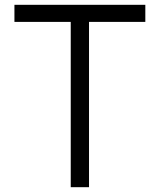

<svg xmlns="http://www.w3.org/2000/svg" viewBox="-20 -778 664 798"><path d="M584 -687H350V0H274V-687H40V-758H584Z"/></svg>

Font: Biryani Light
Style: Regular
Weight: 300
Designer: Dan Reynolds and Mathieu Réguer
Foundry: Dan Reynolds and Mathieu Réguer
Version: Version 1.004; ttfautohint (v1.1) -l 5 -r 5 -G 72 -x 0 -D la